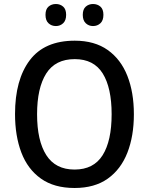

<svg xmlns="http://www.w3.org/2000/svg" viewBox="-20 -928 743 958"><path d="M648 -358Q648 -249 615.5 -166Q583 -83 517.5 -36.5Q452 10 352 10Q250 10 184 -37Q118 -84 86.5 -167Q55 -250 55 -359Q55 -530 128.5 -627.5Q202 -725 353 -725Q452 -725 517.5 -678.5Q583 -632 615.5 -549.5Q648 -467 648 -358ZM165 -358Q165 -226 211 -154Q257 -82 352 -82Q447 -82 492 -153.5Q537 -225 537 -358Q537 -490 492.5 -561.5Q448 -633 353 -633Q256 -633 210.5 -561Q165 -489 165 -358ZM207 -854Q207 -882 222 -895Q237 -908 259 -908Q280 -908 295 -895Q310 -882 310 -854Q310 -826 295 -812Q280 -798 259 -798Q237 -798 222 -812Q207 -826 207 -854ZM393 -854Q393 -882 408 -895Q423 -908 444 -908Q466 -908 481 -895Q496 -882 496 -854Q496 -826 481 -812Q466 -798 444 -798Q423 -798 408 -812Q393 -826 393 -854Z"/></svg>

Font: Noto Sans Lao UI SemCond Med
Style: Regular
Weight: 500
Width: 4
Designer: Monotype Design Team
Foundry: Monotype Imaging Inc.
Version: Version 2.000; ttfautohint (v1.8.4.7-5d5b)